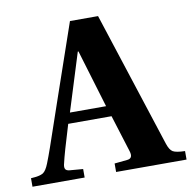

<svg xmlns="http://www.w3.org/2000/svg" viewBox="-106 -770 847 848"><g transform="rotate(-10 317.5 -346.0)"><path d="M191.9 -293.9H354L275.9 -553.2H272.9ZM-27.8 0V-38.1Q12.7 -40.5 26.9 -49.6Q41 -58.6 53.2 -89.8Q64 -116.7 78.4 -158Q92.8 -199.2 113 -258.8Q133.3 -318.4 146 -355L262.2 -691.9H388.2L585 -85.9Q594.7 -55.7 609.1 -47.4Q623.5 -39.1 663.1 -38.1V0H347.2V-38.1L404.8 -43.9Q432.6 -46.4 421.9 -80.1L370.1 -246.1H175.8Q136.7 -119.1 127.9 -79.1Q123 -62.5 126.7 -53.5Q130.4 -44.4 146 -43L206.1 -38.1V0Z"/></g></svg>

Font: Linguistics Pro
Style: Bold
Weight: 700
Designer: Stefan Peev, Context Ltd
Foundry: Stefan Peev, Context Ltd
Version: Version 001.000